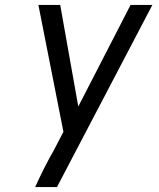

<svg xmlns="http://www.w3.org/2000/svg" viewBox="-20 -755 640 775"><path d="M210 0H122Q139 -38 158 -75.5Q177 -113 198 -150L236 -223L135 -735H223L296 -325L507 -735H595Z"/></svg>

Font: Iosevka Extended Oblique
Style: Regular
Weight: 400
Width: 7
Italic angle: -9°
Monospace: yes
Designer: Belleve Invis
Foundry: Belleve Invis
Version: Version 32.0.1; ttfautohint (v1.8.4)